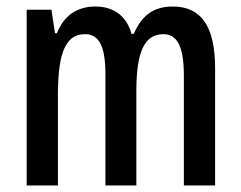

<svg xmlns="http://www.w3.org/2000/svg" viewBox="-20 -570 741 590"><path d="M511 -550C452 -550 416 -523 391 -466H384C371 -515 335 -550 273 -550C217 -550 176 -522 155 -468H149L138 -540H62V0H158V-275C158 -390 174 -465 241 -465C284 -465 304 -429 304 -341V0H399V-290C399 -405 421 -465 482 -465C524 -465 545 -428 545 -338V0H641V-360C641 -488 599 -550 511 -550Z"/></svg>

Font: Noto Sans Devanagari ExtraCondensed Medium
Style: Regular
Weight: 500
Width: 2
Designer: Jelle Bosma - Monotype Design Team
Foundry: Monotype Imaging Inc.
Version: Version 2.004